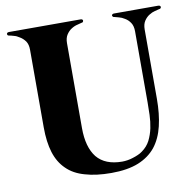

<svg xmlns="http://www.w3.org/2000/svg" viewBox="-78 -753 847 844"><g transform="rotate(-10 346.0 -331.0)"><path d="M605.5 -273.4Q605.5 -205.1 592.8 -152.3Q580.1 -98.6 550.8 -61.5Q521.5 -25.4 473.6 -5.9Q424.8 13.7 352.5 13.7Q284.2 13.7 235.4 -1Q185.5 -14.6 154.3 -45.9Q123 -76.2 108.4 -123Q93.8 -169.9 93.8 -235.4Q93.8 -350.6 93.8 -582Q93.8 -605.5 84 -620.1Q73.2 -634.8 59.6 -642.6Q46.9 -651.4 34.2 -654.3Q21.5 -658.2 14.6 -659.2Q10.7 -659.2 7.8 -662.1Q5.9 -665 5.9 -668Q6.8 -670.9 8.8 -672.9Q11.7 -674.8 16.6 -674.8Q123 -674.8 335.9 -674.8Q340.8 -674.8 342.8 -672.9Q345.7 -670.9 345.7 -668Q345.7 -665 343.8 -662.1Q341.8 -659.2 336.9 -659.2Q331.1 -658.2 318.4 -654.3Q304.7 -651.4 291 -642.6Q278.3 -634.8 268.6 -620.1Q258.8 -605.5 258.8 -582Q258.8 -456.1 258.8 -203.1Q258.8 -118.2 294.9 -72.3Q332 -27.3 408.2 -27.3Q418.9 -27.3 431.6 -29.3Q444.3 -31.2 456.1 -35.2Q468.8 -39.1 479.5 -43.9Q491.2 -48.8 500 -55.7Q523.4 -72.3 536.1 -96.7Q548.8 -122.1 554.7 -150.4Q560.5 -178.7 561.5 -209Q562.5 -238.3 562.5 -263.7Q562.5 -370.1 562.5 -582Q562.5 -605.5 552.7 -620.1Q543 -634.8 529.3 -642.6Q515.6 -651.4 502.9 -654.3Q490.2 -658.2 484.4 -659.2Q479.5 -659.2 477.5 -662.1Q474.6 -665 474.6 -668Q475.6 -670.9 477.5 -672.9Q480.5 -674.8 485.4 -674.8Q550.8 -674.8 681.6 -674.8Q686.5 -674.8 689.5 -672.9Q692.4 -670.9 692.4 -668Q692.4 -667 692.4 -666Q692.4 -664.1 690.4 -662.1Q688.5 -659.2 683.6 -659.2Q677.7 -658.2 664.1 -654.3Q651.4 -651.4 637.7 -642.6Q625 -634.8 615.2 -620.1Q605.5 -605.5 605.5 -582Q605.5 -479.5 605.5 -273.4Z"/></g></svg>

Font: Mermaid
Style: Bold
Weight: 400
Designer: Scott Simpson
Version: Version 1.001